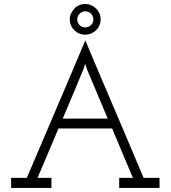

<svg xmlns="http://www.w3.org/2000/svg" viewBox="-20 -932 846 952"><path d="M235 0V-50H166Q196 -120 218 -172Q240 -224 270 -295H536Q562 -233 587.5 -172Q613 -111 639 -50H571V0H771V-50H692Q620 -222 547.5 -391Q475 -560 403 -732Q331 -560 258.5 -391Q186 -222 113 -50H35V0ZM393 -587Q395 -593 397.5 -599.5Q400 -606 402 -616L412 -587L514 -344H291Q316 -403 342 -464.5Q368 -526 393 -587ZM363 -835Q363 -852 374.5 -864Q386 -876 403 -876Q420 -876 431.5 -864Q443 -852 443 -835Q443 -819 431 -807.5Q419 -796 403 -796Q385 -796 374 -808Q363 -820 363 -835ZM479 -836Q479 -853 472.5 -867Q466 -881 455 -891Q445 -901 431.5 -906.5Q418 -912 403 -912Q386 -912 372 -906Q358 -900 348 -888Q338 -878 332 -864.5Q326 -851 326 -836Q326 -819 332.5 -805Q339 -791 350 -781Q360 -771 373.5 -765.5Q387 -760 403 -760Q418 -760 431.5 -765.5Q445 -771 455 -781Q466 -791 472.5 -805Q479 -819 479 -836Z"/></svg>

Font: Josefin Slab Medium
Style: Regular
Weight: 500
Designer: Santiago Orozco
Foundry: Typemade
Version: Version 2.000